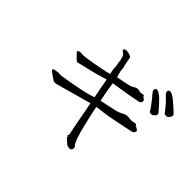

<svg xmlns="http://www.w3.org/2000/svg" viewBox="-148 -986 1297 1297"><g transform="rotate(45 500.0 -338.0)"><path d="M882 -621Q863 -645 848 -658Q835 -670 827.5 -678Q820 -686 819 -692Q817 -699 819 -706Q821 -711 826 -713Q831 -716 838 -714Q847 -713 858 -707Q871 -699 881 -691Q896 -679 915 -662Q960 -622 961.5 -617Q963 -612 961.5 -606Q960 -600 954 -592Q948 -584 943 -580.5Q938 -577 928 -578Q916 -578 914 -581Q914 -583 882 -621ZM805 -562Q778 -597 774 -602Q761 -615 755 -624Q749 -632 747 -639Q746 -645 749 -652Q751 -657 757 -659Q762 -661 769 -659Q777 -657 788 -649Q800 -641 810 -632Q824 -619 841 -600Q881 -556 883 -551Q885 -546 883 -540Q881 -534 874 -527Q867 -520 862 -517Q857 -514 845.5 -515Q834 -516 833 -520Q830 -528 805 -562ZM483 -410Q481 -423 481 -425Q479 -439 473 -468Q396 -444 356 -435Q315 -426 296 -421Q277 -416 265 -413Q249 -409 246 -410Q244 -411 223 -431Q215 -440 205 -450Q195 -460 199 -465.5Q203 -471 213.5 -472Q224 -473 232 -473Q239 -470 256 -472Q326 -480 438 -504Q451 -507 463 -512Q456 -541 455 -552Q455 -573 454 -577Q451 -589 449 -603Q446 -628 446 -629Q446 -630 438 -655Q433 -668 421 -675Q419 -676 417 -677Q417 -678 415 -680Q412 -683 410 -684Q405 -693 421 -700Q427 -702 436 -701Q446 -700 454 -698Q464 -695 471 -691Q477 -689 480 -682Q482 -680 481 -677Q481 -674 482 -671Q483 -667 483 -664Q483 -662 484 -658Q487 -638 490 -628Q492 -619 494 -613Q496 -608 497 -600Q498 -594 498 -587Q498 -581 500 -572Q503 -561 505 -552Q509 -541 511 -532Q511 -530 512 -528Q535 -534 562 -538Q612 -548 620 -551Q627 -554 634 -558Q636 -559 638 -560.5Q640 -562 643 -563Q647 -565 651 -568Q655 -570 665 -571Q671 -572 676 -571Q681 -570 684 -569L690 -568Q693 -567 694 -566.5Q695 -566 698 -567H703Q704 -567 706 -569H711L722 -570Q725 -571 725 -570L726 -569H727L728 -567V-563Q728 -560 731 -561Q734 -562 735 -558Q736 -556 741 -553Q742 -551 744 -550Q746 -548 748.5 -547Q751 -546 751 -540Q752 -533 747 -526Q743 -519 740 -519L738 -518Q735 -518 733 -516Q731 -514 723 -514Q717 -513 711 -512Q706 -511 704 -510Q636 -497 570 -487Q541 -483 520 -479Q528 -427 528 -426Q528 -422 534 -393L545 -337Q566 -342 606 -350Q673 -364 683 -368Q693 -372 702 -376Q705 -377 708 -379Q710 -380 714 -382Q720 -385 725 -388Q731 -390 743 -392Q751 -393 758 -392Q765 -392 769 -391L778 -390Q782 -390 783 -389Q784 -389 788 -390H795Q798 -392 800 -392L806 -393L821 -395Q825 -396 825 -395L827 -394H829V-392L830 -388Q830 -386 834 -386Q836 -386 839 -383Q842 -382 848 -378Q850 -376 852 -375Q855 -373 858 -372Q861 -371 862 -365Q864 -357 858 -349.5Q852 -342 849 -342L845 -341Q842 -341 839 -338Q837 -337 826 -335Q818 -334 810 -332.5Q802 -331 800 -330Q662 -301 619 -296Q580 -292 554 -287L562 -250Q568 -217 571 -206Q577 -185 579 -175Q581 -164 587 -140Q598 -99 600 -89Q615 -40 616 -39Q629 -10 630 -8Q632 -3 635 -2Q638 -1 639 1Q642 4 644 11Q646 21 642 29Q637 39 628 39Q614 39 613 39Q604 37 599 34Q594 31 592 29Q590 27 586 23Q584 20 580 18Q576 15 574 13Q573 9 565 4Q562 2 563 2Q565 -1 561 -1Q559 -1 558 -2Q558 -3 559 -6Q560 -10 562 -11Q547 -5 555 -19Q558 -24 557 -28Q555 -33 555 -36Q555 -39 554 -44Q550 -58 532 -155Q522 -211 511 -267L509 -277Q476 -267 361 -236Q333 -228 301 -219Q282 -213 259 -208Q236 -203 234 -204Q230 -205 202 -224Q190 -233 176 -243Q162 -253 167 -259Q171 -265 186 -267Q206 -270 211 -270Q230 -268 243 -270Q402 -295 469 -315Q488 -321 500 -325Z"/></g></svg>

Font: ToneOZ-Tsuipita-TC
Style: Tsuipita-TC
Weight: 400
Designer: :Jeffrey Xuan (Chih-Lin Hsuan)  :
Foundry: jeffreyx@gmail.com, cjkFonts.io
Version: Version 0.24071